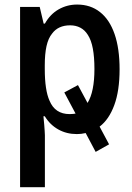

<svg xmlns="http://www.w3.org/2000/svg" viewBox="-20 -570 573 831"><path d="M66.9 240.2V-540H151.9L168.9 -467.8H174.3Q197.3 -508.8 233.9 -529.5Q270.5 -550.3 314 -550.3Q371.6 -550.3 412.8 -517.8Q454.1 -485.4 475.8 -422.9Q497.6 -360.4 497.6 -270Q497.6 -177.2 474.6 -115Q451.7 -52.7 411.1 -22L452.1 54.7L394 87.4L330.1 -33.2L378.4 -8.3Q366.7 2 349.4 6.1Q332 10.3 312.5 10.3Q268.1 10.3 232.2 -9.8Q196.3 -29.8 173.8 -66.9H168Q169.9 -45.4 171.4 -30.3Q172.9 -15.1 173.3 -4.4Q173.8 6.3 174.3 15.1V240.2ZM281.2 -76.2Q296.4 -76.2 310.8 -78.9Q325.2 -81.5 336.4 -87.4L329.6 -36.1L258.3 -169.9L317.4 -201.7L358.9 -124.5Q374 -148.9 381.3 -185.5Q388.7 -222.2 388.7 -271Q388.7 -322.8 381.8 -359.6Q375 -396.5 359.9 -419.4Q347.2 -439.9 327.6 -450.2Q308.1 -460.4 283.7 -460.4Q231.9 -460.4 205.6 -424.8Q189 -404.8 181.4 -370.8Q173.8 -336.9 173.8 -287.6V-272Q173.8 -225.1 179 -190.9Q184.1 -156.7 194.3 -134.3Q218.3 -76.2 281.2 -76.2Z"/></svg>

Font: Open Sans
Style: Regular
Weight: 600
Width: 3
Foundry: Ascender Corporation
Version: Version 1.000